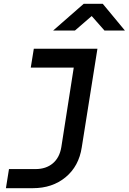

<svg xmlns="http://www.w3.org/2000/svg" viewBox="-20 -805 674 1005"><path d="M11 180 27 80H166Q221 80 256.5 50Q292 20 301 -35L366 -451H141L157 -550H490L408 -34Q393 65 323.5 122.5Q254 180 152 180ZM258 -645 418 -785H518L634 -645H527L460 -721L372 -645Z"/></svg>

Font: NKDuy Mono SemiBold
Style: Italic
Weight: 600
Italic angle: -9°
Monospace: yes
Designer: NKDuy
Foundry: NKDuy
Version: Version 2.251; ttfautohint (v1.8.4.7-5d5b)